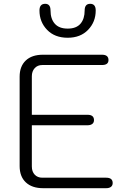

<svg xmlns="http://www.w3.org/2000/svg" viewBox="-20 -987 669 1007"><path d="M83 -116V-585Q83 -639 115 -669.5Q147 -700 205 -700H515Q549 -700 549 -672Q549 -646 515 -646H202Q177 -646 162 -629.5Q147 -613 147 -587V-385H439Q473 -385 473 -357Q473 -344 464 -337Q455 -330 439 -330H147V-114Q147 -87 162 -71Q177 -55 202 -55H537Q571 -55 571 -27Q571 -14 562 -7Q553 0 537 0H206Q148 0 115.5 -30.5Q83 -61 83 -116ZM187 -932Q187 -967 217 -967Q245 -967 245 -932Q245 -888 267.5 -862.5Q290 -837 335 -837Q380 -837 402 -862.5Q424 -888 424 -932Q424 -967 453 -967Q482 -967 482 -932Q482 -872 442 -830.5Q402 -789 335 -789Q267 -789 227 -830.5Q187 -872 187 -932Z"/></svg>

Font: Kodchasan Light
Style: Regular
Weight: 300
Version: Version 1.000; ttfautohint (v1.6)